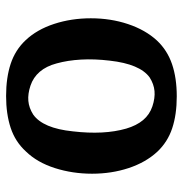

<svg xmlns="http://www.w3.org/2000/svg" viewBox="-5 -585 600 630"><g transform="rotate(-90 295.0 -270.0)"><path d="M550 -272Q550 -207 531 -150Q512 -93 477 -55Q445 -21 399.5 -5.5Q354 10 294 10Q234 10 189 -5Q144 -20 112 -54Q77 -92 58.5 -148Q40 -204 40 -268Q40 -332 58.5 -390Q77 -448 113 -485Q145 -520 190.5 -535Q236 -550 295 -550Q355 -550 400.5 -535Q446 -520 478 -486Q513 -449 531.5 -392.5Q550 -336 550 -272ZM188 -156Q198 -122 216 -100.5Q234 -79 261 -70Q288 -61 311 -63Q334 -65 356 -79Q400 -111 411 -210Q417 -260 414.5 -304Q412 -348 402 -384Q393 -418 374.5 -439.5Q356 -461 329 -470Q302 -479 279 -477Q256 -475 234 -461Q189 -429 179 -331Q167 -229 188 -156Z"/></g></svg>

Font: Domine SemiBold
Style: Regular
Weight: 600
Designer: Pablo Impallari, Rodrigo Fuenzalida, Brenda Gallo
Foundry: Pablo Impallari, Rodrigo Fuenzalida, Brenda Gallo
Version: Version 2.000